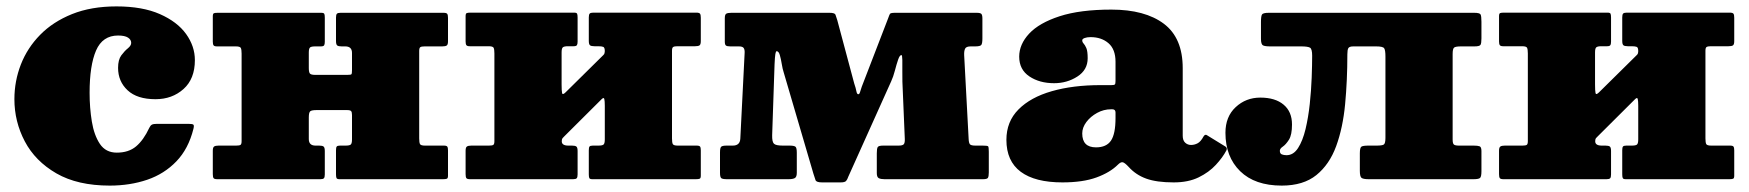

<svg xmlns="http://www.w3.org/2000/svg" viewBox="-20 -560 5467 600"><path d="M25 -250Q25 -306.5 45.2 -358.5Q65.5 -410.5 105.5 -451.2Q145.5 -492 205.2 -516Q265 -540 344 -540Q425 -540 479.5 -516Q534 -492 561.5 -453.8Q589 -415.5 589 -372Q589 -313.5 553.5 -281.8Q518 -250 466 -250Q408.5 -250 378.8 -277.8Q349 -305.5 349 -348Q349 -373.5 359.2 -387.2Q369.5 -401 379.8 -409.2Q390 -417.5 390 -426Q390 -436 380 -442.5Q370 -449 349 -449Q300.5 -449 280.2 -402.2Q260 -355.5 260 -270Q260 -223 267 -180.2Q274 -137.5 292.2 -110.2Q310.5 -83 345 -83Q382 -83 405.2 -102.5Q428.5 -122 446.5 -160.5Q450 -168 454.8 -170.5Q459.5 -173 471 -173H569Q582 -173 584.5 -170.2Q587 -167.5 584.5 -157.5Q569 -95 531.2 -55.8Q493.5 -16.5 439.8 1.8Q386 20 323 20Q222.5 20 156.2 -18.2Q90 -56.5 57.5 -118.2Q25 -180 25 -250Z M1290 -127.5Q1290 -114.5 1292.5 -109.8Q1295 -105 1308 -105H1367Q1375.5 -105 1377.8 -101.8Q1380 -98.5 1380 -90V-11Q1380 -3 1376.5 -1.5Q1373 0 1364.5 0H1041Q1033 0 1031.5 -3.8Q1030 -7.5 1030 -15.5V-90.5Q1030 -99 1032.2 -102Q1034.5 -105 1042.5 -105H1060Q1072 -105 1076 -108.2Q1080 -111.5 1080 -124.5V-200.5Q1080 -209.5 1077.2 -212.8Q1074.5 -216 1064.5 -216H969.5Q954.5 -216 949.8 -212.5Q945 -209 945 -193V-125.5Q945 -105 966 -105H977.5Q987.5 -105 991.2 -102Q995 -99 995 -88V-15Q995 -6 992.2 -3Q989.5 0 981 0H659Q650 0 647.5 -3.2Q645 -6.5 645 -16V-89Q645 -99.5 649.2 -102.2Q653.5 -105 663 -105H718Q728 -105 731.5 -107.2Q735 -109.5 735 -119V-392.5Q735 -405.5 732.5 -410.2Q730 -415 717 -415H658Q650 -415 647.5 -418.2Q645 -421.5 645 -430V-509Q645 -517.5 648.8 -518.8Q652.5 -520 660.5 -520H984Q992 -520 993.5 -516.5Q995 -513 995 -504.5V-429.5Q995 -421.5 992.8 -418.2Q990.5 -415 982.5 -415H965Q953 -415 949 -411.8Q945 -408.5 945 -395.5V-347.5Q945 -335 948.2 -330.5Q951.5 -326 965 -326H1065Q1076.5 -326 1078.2 -328Q1080 -330 1080 -341V-394.5Q1080 -415 1059 -415H1047.5Q1037.5 -415 1033.8 -418Q1030 -421 1030 -432V-505Q1030 -514 1032.8 -517Q1035.5 -520 1044 -520H1366Q1375 -520 1377.5 -516.8Q1380 -513.5 1380 -504V-431Q1380 -420.5 1376 -417.8Q1372 -415 1362 -415H1307Q1297.5 -415 1293.8 -412.8Q1290 -410.5 1290 -401Z M2080 -127.5Q2080 -114.5 2082.5 -109.8Q2085 -105 2098 -105H2157Q2165.5 -105 2167.8 -101.8Q2170 -98.5 2170 -90V-11Q2170 -3 2166.5 -1.5Q2163 0 2154.5 0H1831Q1823 0 1821.5 -3.8Q1820 -7.5 1820 -15.5V-90.5Q1820 -99 1822.2 -102Q1824.5 -105 1832.5 -105H1850Q1862 -105 1866 -108.2Q1870 -111.5 1870 -124.5V-229.5Q1870 -244 1868.5 -250.5Q1867 -257 1860 -250L1743.5 -134Q1740 -131 1737.8 -128Q1735.5 -125 1735.5 -118.5Q1735.5 -105 1756 -105H1767.5Q1777.5 -105 1781.2 -102Q1785 -99 1785 -88V-15Q1785 -6 1782.2 -3Q1779.5 0 1771 0H1449Q1440 0 1437.5 -3.2Q1435 -6.5 1435 -16V-89Q1435 -99.5 1439.2 -102.2Q1443.5 -105 1453 -105H1508Q1518 -105 1521.5 -107.2Q1525 -109.5 1525 -119V-393Q1525 -406 1522.5 -410.8Q1520 -415.5 1507 -415.5H1448Q1440 -415.5 1437.5 -418.8Q1435 -422 1435 -430.5V-509.5Q1435 -518 1438.8 -519.2Q1442.5 -520.5 1450.5 -520.5H1774Q1782 -520.5 1783.5 -517Q1785 -513.5 1785 -505V-430Q1785 -422 1782.8 -418.8Q1780.5 -415.5 1772.5 -415.5H1755Q1743 -415.5 1739 -412.2Q1735 -409 1735 -396V-296Q1735 -276.5 1736.5 -269.2Q1738 -262 1747.5 -271.5L1865.5 -388Q1868.5 -390.5 1869.2 -394.2Q1870 -398 1870 -400Q1870 -411.5 1865.2 -413.5Q1860.5 -415.5 1849 -415.5H1837.5Q1827.5 -415.5 1823.8 -418.5Q1820 -421.5 1820 -432.5V-505.5Q1820 -514.5 1822.8 -517.5Q1825.5 -520.5 1834 -520.5H2156Q2165 -520.5 2167.5 -517.2Q2170 -514 2170 -504.5V-431.5Q2170 -421 2166 -418.2Q2162 -415.5 2152 -415.5H2097Q2087.5 -415.5 2083.8 -413.2Q2080 -411 2080 -401.5Z M2289 -415H2262Q2252 -415 2248.5 -417.8Q2245 -420.5 2245 -430V-503Q2245 -515 2250 -517.5Q2255 -520 2266 -520H2572Q2588.5 -520 2590.8 -514.2Q2593 -508.5 2596.5 -497L2649.5 -299Q2654.5 -284.5 2656.2 -275Q2658 -265.5 2662 -265.5Q2665.5 -265.5 2667.2 -271Q2669 -276.5 2673 -289L2755.5 -503Q2759 -513 2761 -516.5Q2763 -520 2777 -520H3032Q3043 -520 3046.5 -516.8Q3050 -513.5 3050 -502V-440Q3050 -424 3046.5 -419.5Q3043 -415 3027 -415H3013.5Q2999.5 -415 2996 -408Q2992.5 -401 2993 -388L3007 -126Q3007.5 -113.5 3011 -109.2Q3014.5 -105 3028 -105H3051Q3065.5 -105 3067.8 -102.8Q3070 -100.5 3070 -86V-21Q3070 -8.5 3067.2 -4.2Q3064.5 0 3052 0H2744Q2732.5 0 2726.2 -3.2Q2720 -6.5 2720 -19V-81Q2720 -95.5 2722.8 -100.2Q2725.5 -105 2740 -105H2788Q2801 -105 2804.5 -109.5Q2808 -114 2807.5 -126L2800 -304.5Q2799.5 -317.5 2799.8 -337.2Q2800 -357 2799.8 -372.5Q2799.5 -388 2797 -388Q2791.5 -388 2786.5 -373.2Q2781.5 -358.5 2776.5 -339.2Q2771.5 -320 2765 -306L2631 -8Q2628 1 2624 5.5Q2620 10 2607 10H2549Q2531 10 2528.5 2.8Q2526 -4.5 2522 -17L2429 -334Q2425.5 -344.5 2423 -360Q2420.5 -375.5 2417 -387.8Q2413.5 -400 2407 -400Q2404.5 -400 2403 -391.2Q2401.5 -382.5 2400.5 -359L2393 -137.5Q2392.5 -117 2398.5 -111Q2404.5 -105 2426 -105H2447Q2461.5 -105 2465.8 -101.5Q2470 -98 2470 -83V-20Q2470 -7 2463.8 -3.5Q2457.5 0 2444 0H2252Q2238 0 2234 -3.2Q2230 -6.5 2230 -20V-84Q2230 -98 2233.8 -101.5Q2237.5 -105 2251 -105H2270Q2292.5 -105 2293.5 -127L2307 -395Q2307.5 -405 2304 -410Q2300.5 -415 2289 -415Z M3125 -123Q3125 -180 3162.8 -218Q3200.5 -256 3266.8 -275Q3333 -294 3419 -294H3453Q3461.5 -294 3463.8 -296Q3466 -298 3466 -307V-367Q3466 -406 3444 -425Q3422 -444 3388 -444Q3377 -444 3369.5 -441.2Q3362 -438.5 3362 -434Q3362 -428.5 3366.2 -424Q3370.5 -419.5 3374.8 -409.8Q3379 -400 3379 -378Q3379 -341.5 3346.8 -320.8Q3314.5 -300 3274 -300Q3228.5 -300 3196.8 -321.2Q3165 -342.5 3165 -383Q3165 -421.5 3196.2 -455Q3227.5 -488.5 3291.2 -509.2Q3355 -530 3453 -530Q3558 -530 3617 -485.8Q3676 -441.5 3676 -347V-136Q3676 -121 3683.8 -114Q3691.5 -107 3702 -107Q3712.5 -107 3722.5 -112.2Q3732.5 -117.5 3741 -133.5Q3746 -142 3752.5 -137L3809.5 -102Q3816 -98 3812.5 -90Q3801 -68 3779.5 -44.8Q3758 -21.5 3725.8 -5.8Q3693.5 10 3648 10H3647.5Q3594.5 10 3562 -1.8Q3529.5 -13.5 3507 -38.5Q3494.5 -52 3488.2 -53Q3482 -54 3473.5 -45.5Q3449 -21 3406.5 -5.5Q3364 10 3300 10Q3214.5 10 3169.8 -23.2Q3125 -56.5 3125 -123ZM3362 -143Q3362 -99.5 3405 -99.5Q3437.5 -99.5 3451.8 -120.5Q3466 -141.5 3466 -191V-208.5Q3466 -218.5 3456 -218.5H3452Q3429 -218.5 3408.5 -207.2Q3388 -196 3375 -178.8Q3362 -161.5 3362 -143Z M3809.5 -145Q3809.5 -195.5 3841.5 -225.2Q3873.5 -255 3918.5 -255Q3965 -255 3991.2 -233Q4017.5 -211 4017.5 -171Q4017.5 -138.5 4008 -123.5Q3998.5 -108.5 3989 -102Q3979.5 -95.5 3979.5 -89Q3979.5 -80 3985.8 -77.5Q3992 -75 4000.5 -75Q4022 -75 4036.5 -97.5Q4051 -120 4059.8 -156.5Q4068.5 -193 4073 -235Q4077.5 -277 4079 -317Q4080.5 -357 4080.5 -386Q4080.5 -407 4073.8 -411Q4067 -415 4046 -415H3949.5Q3933 -415 3926.8 -418.2Q3920.5 -421.5 3920.5 -439V-491Q3920.5 -509.5 3923.8 -514.8Q3927 -520 3945.5 -520H4586.5Q4604 -520 4606.8 -514.8Q4609.5 -509.5 4609.5 -492V-440Q4609.5 -424.5 4606.5 -419.8Q4603.5 -415 4587.5 -415H4545.5Q4528.5 -415 4524 -411.2Q4519.5 -407.5 4519.5 -391V-124Q4519.5 -111.5 4523.5 -108.2Q4527.5 -105 4539.5 -105H4585.5Q4598 -105 4603.8 -102.8Q4609.5 -100.5 4609.5 -88V-25Q4609.5 -8 4605.2 -4Q4601 0 4584.5 0H4257.5Q4240.5 0 4235 -4Q4229.5 -8 4229.5 -26V-81Q4229.5 -98.5 4234.5 -101.8Q4239.5 -105 4256.5 -105H4281.5Q4299 -105 4304.2 -108.2Q4309.5 -111.5 4309.5 -129V-383Q4309.5 -403.5 4305.5 -409.2Q4301.5 -415 4280.5 -415H4209.5Q4196.5 -415 4193.5 -409.5Q4190.5 -404 4190.5 -390.5Q4190.5 -308.5 4183.5 -234.5Q4176.5 -160.5 4155.5 -103.2Q4134.5 -46 4093.8 -13Q4053 20 3985.5 20Q3901.5 20 3855.5 -25Q3809.5 -70 3809.5 -145Z M5309.5 -127.5Q5309.5 -114.5 5312 -109.8Q5314.5 -105 5327.5 -105H5386.5Q5395 -105 5397.2 -101.8Q5399.5 -98.5 5399.5 -90V-11Q5399.5 -3 5396 -1.5Q5392.5 0 5384 0H5060.5Q5052.5 0 5051 -3.8Q5049.5 -7.5 5049.5 -15.5V-90.5Q5049.5 -99 5051.8 -102Q5054 -105 5062 -105H5079.5Q5091.5 -105 5095.5 -108.2Q5099.5 -111.5 5099.5 -124.5V-229.5Q5099.5 -244 5098 -250.5Q5096.5 -257 5089.5 -250L4973 -134Q4969.5 -131 4967.2 -128Q4965 -125 4965 -118.5Q4965 -105 4985.5 -105H4997Q5007 -105 5010.8 -102Q5014.5 -99 5014.5 -88V-15Q5014.5 -6 5011.8 -3Q5009 0 5000.5 0H4678.5Q4669.5 0 4667 -3.2Q4664.5 -6.5 4664.5 -16V-89Q4664.5 -99.5 4668.8 -102.2Q4673 -105 4682.5 -105H4737.5Q4747.5 -105 4751 -107.2Q4754.5 -109.5 4754.5 -119V-393Q4754.5 -406 4752 -410.8Q4749.5 -415.5 4736.5 -415.5H4677.5Q4669.5 -415.5 4667 -418.8Q4664.5 -422 4664.5 -430.5V-509.5Q4664.5 -518 4668.2 -519.2Q4672 -520.5 4680 -520.5H5003.5Q5011.5 -520.5 5013 -517Q5014.5 -513.5 5014.5 -505V-430Q5014.5 -422 5012.2 -418.8Q5010 -415.5 5002 -415.5H4984.5Q4972.5 -415.5 4968.5 -412.2Q4964.5 -409 4964.5 -396V-296Q4964.5 -276.5 4966 -269.2Q4967.5 -262 4977 -271.5L5095 -388Q5098 -390.5 5098.8 -394.2Q5099.5 -398 5099.5 -400Q5099.5 -411.5 5094.8 -413.5Q5090 -415.5 5078.5 -415.5H5067Q5057 -415.5 5053.2 -418.5Q5049.5 -421.5 5049.5 -432.5V-505.5Q5049.5 -514.5 5052.2 -517.5Q5055 -520.5 5063.5 -520.5H5385.5Q5394.5 -520.5 5397 -517.2Q5399.5 -514 5399.5 -504.5V-431.5Q5399.5 -421 5395.5 -418.2Q5391.5 -415.5 5381.5 -415.5H5326.5Q5317 -415.5 5313.2 -413.2Q5309.5 -411 5309.5 -401.5Z"/></svg>

Font: Besley* Fatface
Style: Regular
Weight: 900
Designer: Owen Earl
Foundry: indestructible type*
Version: Version 3.000; ttfautohint (v1.8.3)